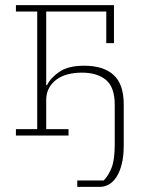

<svg xmlns="http://www.w3.org/2000/svg" viewBox="-20 -528 553 748"><path d="M281 175H384Q403 156 415 125Q427 94 427 34V-120Q427 -188 393 -216.5Q359 -245 299 -245Q270 -245 244.5 -238.5Q219 -232 200.5 -218.5Q182 -205 171 -185Q160 -165 160 -138V-25H247V0H42V-25H125V-483H42V-508H424V-360H394V-483H160V-196H163Q178 -226 212.5 -249Q247 -272 308 -272Q383 -272 422.5 -236Q462 -200 462 -122V38Q462 82 454 112.5Q446 143 433 162.5Q420 182 403.5 191Q387 200 370 200H281Z"/></svg>

Font: IBM Plex Serif ExtLt
Style: Regular
Weight: 200
Designer: Mike Abbink, Paul van der Laan, Pieter van Rosmalen
Foundry: Bold Monday
Version: Version 3.001